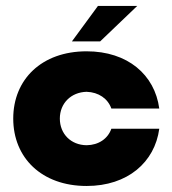

<svg xmlns="http://www.w3.org/2000/svg" viewBox="-20 -615 578 644"><path d="M221.2 -476.1H315.9L440.4 -595.2H308.6ZM270.5 8.8C408.2 8.8 499 -70.8 514.2 -183.1H353.5C341.8 -149.9 311 -128.4 270.5 -127.9C217.8 -128.4 180.7 -166 180.7 -217.3C180.7 -268.1 217.8 -305.7 270.5 -307.1C311 -305.7 341.8 -284.2 353.5 -251H514.2C499 -364.3 408.2 -442.9 270.5 -442.9C119.6 -442.9 24.4 -348.6 24.4 -217.3C24.4 -85.9 119.6 8.8 270.5 8.8Z"/></svg>

Font: Now Black
Style: Regular
Weight: 400
Designer: Alfredo Marco Pradil
Foundry: Alfredo Marco Pradil
Version: Version 1.200;hotconv 1.0.109;makeotfexe 2.5.65596